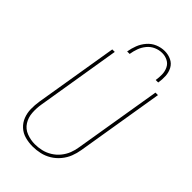

<svg xmlns="http://www.w3.org/2000/svg" viewBox="-282 -1041 1141 1141"><g transform="rotate(45 288.0 -470.5)"><path d="M234 8Q265 8 296 1Q327 -6 355 -23Q383 -40 404.5 -66Q426 -92 437.5 -121.5Q449 -151 454 -182L545 -735H524L433 -185Q429 -157 418.5 -130Q408 -103 389 -79.5Q370 -56 344 -40Q318 -24 290 -17.5Q262 -11 234 -11Q198 -11 164.5 -24Q131 -37 112.5 -66.5Q94 -96 91.5 -132.5Q89 -169 95 -205L182 -735H161L74 -208Q69 -175 69.5 -142.5Q70 -110 81.5 -80.5Q93 -51 116 -30Q139 -9 170 -0.5Q201 8 234 8ZM232 -789H253Q257 -815 266 -840Q275 -865 292.5 -886.5Q310 -908 335 -919Q360 -930 386 -930Q411 -930 432.5 -919Q454 -908 464.5 -886Q475 -864 475.5 -839Q476 -814 472 -789H493Q498 -818 496.5 -847Q495 -876 482 -900.5Q469 -925 443.5 -937Q418 -949 389 -949Q359 -949 330 -937Q301 -925 280 -900.5Q259 -876 248 -847.5Q237 -819 232 -789Z"/></g></svg>

Font: Iosevka Sparkle Thin Oblique
Style: Regular
Weight: 100
Italic angle: -9°
Designer: Belleve Invis
Foundry: Belleve Invis
Version: Version 4.5.0; ttfautohint (v1.8.3)